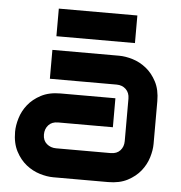

<svg xmlns="http://www.w3.org/2000/svg" viewBox="-51 -750 755 799"><g transform="rotate(5 326.5 -350.5)"><path d="M604.5 -174.8Q604.5 -148.4 595.2 -117.9Q585.9 -87.4 565.2 -61.3Q544.4 -35.2 511 -17.6Q477.5 0 429.7 0H200.7Q174.3 0 143.8 -9.3Q113.3 -18.6 87.2 -39.3Q61 -60.1 43.5 -93.5Q25.9 -127 25.9 -174.8Q25.9 -201.2 35.2 -231.9Q44.4 -262.7 65.2 -288.8Q85.9 -314.9 119.4 -332.5Q152.8 -350.1 200.7 -350.1H429.7V-229H200.7Q174.8 -229 160.6 -213.1Q146.5 -197.3 146.5 -173.8Q146.5 -148.9 162.8 -135Q179.2 -121.1 201.7 -121.1H429.7Q455.6 -121.1 469.7 -136.7Q483.9 -152.3 483.9 -175.8V-353Q483.9 -377.9 468.5 -392.6Q453.1 -407.2 429.7 -407.2H150.9V-527.8H429.7Q456.1 -527.8 486.6 -518.6Q517.1 -509.3 543.2 -488.5Q569.3 -467.8 586.9 -434.3Q604.5 -400.9 604.5 -353ZM162.6 -585.9V-701.2H490.7V-585.9Z"/></g></svg>

Font: Audiowide
Style: Regular
Weight: 400
Version: Version 1.003